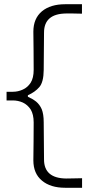

<svg xmlns="http://www.w3.org/2000/svg" viewBox="-20 -784 462 918"><path d="M291.4 113.8H372.4V68.1C355.2 68.6 340.5 69 327.6 69C314.8 69.5 304.3 69.5 295.7 69.5C225.7 68.6 190.5 38.1 190.5 -21.4L189 -199.5C189 -225.7 185.7 -246.2 179.5 -261.9C172.9 -277.1 163.8 -289 152.9 -298.1C141.4 -307.1 128.1 -314.8 113.3 -321.4V-328.6C135.7 -338.6 154.3 -351.4 168.1 -367.6C181.9 -383.8 188.6 -411 189 -449.5L190.5 -628.1C190.5 -688.1 225.7 -718.6 295.7 -719.5C304.8 -719.5 316.2 -719.5 329 -719.5C341.9 -719.5 356.2 -719 371.9 -718.6V-763.8H291.4C244.8 -763.8 207.6 -752.4 180.5 -730C153.3 -707.1 139.5 -674.8 139.5 -632.4C139.5 -602.4 140 -571.9 140.5 -541.4C141 -510.5 141 -480 141 -450C141 -424.3 136.2 -403.8 126.7 -388.6C116.7 -373.3 104.3 -362.4 89 -355.7C73.8 -348.6 57.6 -345.2 41 -345.2H11.4V-303.8H41C57.6 -303.8 73.8 -300.5 89 -293.8C104.3 -286.7 116.7 -275.7 126.7 -260.5C136.2 -244.8 141 -224.3 141 -198.6C141 -168.6 141 -138.1 140.5 -108.1C140 -78.1 139.5 -47.6 139.5 -17.6C139.5 24.8 153.3 57.1 180.5 79.5C207.6 102.4 244.8 113.8 291.4 113.8Z"/></svg>

Font: Pinar Light
Style: Regular
Weight: 300
Designer: Amin Abedi
Version: Version 2.00;September 9, 2021;FontCreator 13.0.0.2683 64-bi